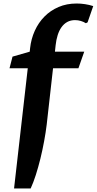

<svg xmlns="http://www.w3.org/2000/svg" viewBox="-20 -812 551 1094"><path d="M246.1 -102.1Q240.7 -57.6 231.4 -7.3Q222.2 43 210.2 91.8Q198.2 140.6 184.1 184.8Q169.9 229 154.8 261.7H60.1L138.2 -422.9H34.2L51.3 -489.3L149.4 -517.6L151.4 -537.1Q157.2 -590.3 178.2 -636.7Q199.2 -683.1 233.2 -717.5Q267.1 -752 313.5 -772Q359.9 -792 417 -792Q440.4 -792 464.6 -788.3Q488.8 -784.7 511.2 -777.3L479 -684.6L469.2 -679.7Q456.1 -688 440.4 -692.6Q424.8 -697.3 407.7 -697.3Q382.3 -697.3 363.3 -686.8Q344.2 -676.3 330.6 -657.2Q316.9 -638.2 308.6 -611.8Q300.3 -585.4 296.9 -553.7L293 -517.6H460L426.8 -422.9H282.2Z"/></svg>

Font: Proza Libre
Style: SemiBold Italic
Weight: 600
Designer: Jasper de Waard
Foundry: Jasper de Waard
Version: Version 1.000; ttfautohint (v1.4.1.8-43bc)